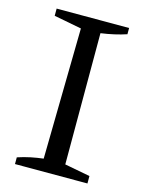

<svg xmlns="http://www.w3.org/2000/svg" viewBox="-102 -711 583 773"><g transform="rotate(15 189.5 -324.0)"><path d="M37 0V-28Q64 -37 90.5 -42.5Q117 -48 143 -51L152 -596L37 -618V-648H339V-622Q315 -614 288.5 -608Q262 -602 233 -598V-51L339 -31V0Z"/></g></svg>

Font: Piazzolla
Style: Regular
Weight: 400
Designer: Juan Pablo del Peral
Foundry: Huerta Tipografica
Version: Version 1.330